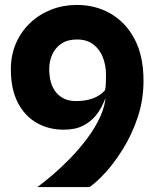

<svg xmlns="http://www.w3.org/2000/svg" viewBox="-20 -758 640 778"><path d="M131.5 0Q157 -18.5 192.2 -48.5Q227.5 -78.5 264.8 -116.8Q302 -155 334.2 -198.2Q366.5 -241.5 387 -287Q407.5 -332.5 408.5 -376.5L414.5 -377Q408 -361 397.2 -336.8Q386.5 -312.5 367 -288.5Q347.5 -264.5 316.2 -248.5Q285 -232.5 237.5 -232.5Q178 -232.5 129.5 -259.8Q81 -287 52.5 -341.5Q24 -396 24 -477.5Q24 -535.5 45 -583.2Q66 -631 103 -665.8Q140 -700.5 188.2 -719.2Q236.5 -738 291 -738Q367.5 -738 428.8 -702.5Q490 -667 525.8 -598.8Q561.5 -530.5 561.5 -431Q561.5 -352.5 537.8 -282Q514 -211.5 478.2 -154.2Q442.5 -97 405.8 -57.2Q369 -17.5 342.5 0ZM286.5 -348.5Q314.5 -348.5 336.5 -353.5Q358.5 -358.5 375.2 -368Q392 -377.5 404.5 -391Q408.5 -401 409 -422.8Q409.5 -444.5 409.5 -454.5Q409.5 -494 396.5 -526.5Q383.5 -559 357.5 -578.5Q331.5 -598 292 -598Q254 -598 229.2 -581.5Q204.5 -565 192 -537.8Q179.5 -510.5 179.5 -478.5Q179.5 -416 208.5 -382.2Q237.5 -348.5 286.5 -348.5Z"/></svg>

Font: Spline Sans Mono
Style: Regular
Weight: 400
Monospace: yes
Designer: Eben Sorkin, Mirko Velimirovic
Foundry: Sorkin Type
Version: Version 1.004